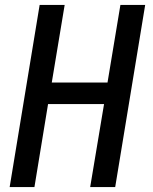

<svg xmlns="http://www.w3.org/2000/svg" viewBox="-20 -755 616 775"><path d="M19 0H119L174 -335H400L344 0H445L566 -735H466L414 -422H189L241 -735H140Z"/></svg>

Font: Iosevka Sparkle Medium Oblique
Style: Regular
Weight: 500
Italic angle: -9°
Designer: Belleve Invis
Foundry: Belleve Invis
Version: Version 4.5.0; ttfautohint (v1.8.3)